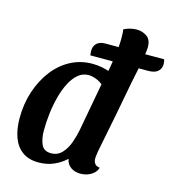

<svg xmlns="http://www.w3.org/2000/svg" viewBox="-113 -850 883 966"><g transform="rotate(15 328.0 -367.0)"><path d="M175 20Q123 20 90 -4.5Q57 -29 41.5 -72Q26 -115 26 -171Q26 -246 47.5 -311Q69 -376 107 -425.5Q145 -475 197 -502.5Q249 -530 310 -530Q337 -530 361.5 -525Q386 -520 410 -511L524 -491Q507 -400 489 -306.5Q471 -213 451 -115Q450 -107 448 -95Q446 -83 446 -73Q446 -57 454 -46.5Q462 -36 480 -34Q475 -16 461 -4Q447 8 429.5 14Q412 20 393 20Q364 20 343 5.5Q322 -9 317 -37Q291 -12 255 4Q219 20 175 20ZM224 -41Q258 -41 280.5 -65Q303 -89 315.5 -124.5Q328 -160 334 -192L380 -442Q362 -456 342.5 -463Q323 -470 306 -470Q276 -470 252.5 -450.5Q229 -431 211.5 -397.5Q194 -364 182.5 -321Q171 -278 165.5 -232Q160 -186 160 -142Q160 -101 173 -71Q186 -41 224 -41ZM522 -481 391 -489Q402 -544 409.5 -597Q417 -650 417 -690Q417 -703 416.5 -714.5Q416 -726 414 -737Q426 -744 444.5 -749Q463 -754 481 -754Q510 -754 534 -737.5Q558 -721 557 -679Q557 -667 552 -636Q547 -605 539 -564Q531 -523 522 -481ZM288 -568Q287 -574 286.5 -581.5Q286 -589 286 -593Q287 -618 302.5 -631.5Q318 -645 345 -645H652Q654 -640 655 -633Q656 -626 656 -620Q656 -598 640 -583Q624 -568 589 -568Z"/></g></svg>

Font: Sansita Swashed Light Medium
Style: Regular
Weight: 500
Version: Version 1.003